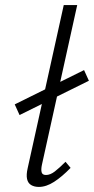

<svg xmlns="http://www.w3.org/2000/svg" viewBox="-20 -731 370 756"><path d="M133 5Q115 5 102.5 -2.5Q90 -10 86.5 -26.5Q83 -43 89 -69L231 -711H284L145 -82Q141 -63 144 -52.5Q147 -42 161 -42Q178 -42 196 -56Q214 -70 238 -94L258 -70Q224 -35 193 -15Q162 5 133 5ZM57 -278 38 -320 311 -455 330 -413Z"/></svg>

Font: Ysabeau Office Light
Style: Italic
Weight: 300
Italic angle: -12°
Designer: Christian Thalmann (Catharsis Fonts)
Version: Version 2.001;gftools[0.9.30]; featfreeze: tnum,lnum,ss02